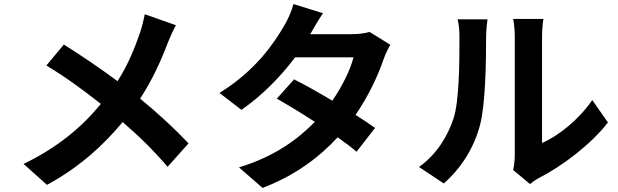

<svg xmlns="http://www.w3.org/2000/svg" viewBox="-20 -858 3040 944"><path d="M692 -788C687 -762 677 -721 668 -696C641 -618 609 -539 558 -459C477 -519 374 -589 294 -639L208 -536C310 -475 405 -403 476 -347C378 -228 259 -131 96 -52L211 51C380 -41 495 -152 583 -258C663 -189 734 -120 804 -38L907 -153C840 -224 757 -301 669 -373C729 -465 774 -565 804 -645C813 -668 832 -712 845 -734Z M1797 -701C1775 -694 1741 -690 1710 -690H1505L1506 -691C1518 -712 1544 -758 1568 -793L1423 -838C1414 -803 1393 -757 1378 -733C1328 -646 1235 -509 1059 -401L1167 -318C1268 -387 1361 -483 1431 -576H1718C1703 -516 1663 -434 1614 -363C1547 -403 1479 -441 1426 -468L1341 -373C1392 -344 1460 -303 1528 -259C1445 -174 1332 -89 1155 -35L1271 66C1433 4 1551 -86 1640 -183C1677 -157 1709 -133 1733 -112L1824 -229C1799 -247 1765 -270 1728 -293C1794 -389 1840 -490 1866 -567C1875 -592 1888 -619 1899 -638Z M2162 44C2248 -32 2310 -130 2340 -243C2367 -344 2370 -555 2370 -673C2370 -714 2376 -759 2377 -763H2230C2236 -739 2239 -712 2239 -672C2239 -551 2238 -362 2210 -276C2182 -191 2128 -99 2040 -37ZM2586 47C2599 37 2609 28 2630 17C2742 -40 2886 -148 2969 -256L2892 -366C2825 -269 2726 -190 2645 -155V-678C2645 -723 2651 -762 2652 -765H2503C2504 -762 2511 -724 2511 -679V-96C2511 -69 2507 -41 2503 -22Z"/></svg>

Font: Source Han Sans Old Style Bold
Style: Regular
Weight: 700
Designer: Ryoko NISHIZUKA (kana & ideographs); Paul D. Hunt (Latin, Greek & Cyrillic); Wenlong ZHANG (bopomofo); Sandoll Communica
Foundry: Adobe Systems Incorporated
Version: Version 1.004;PS 1.004;hotconv 1.0.81;makeotf.lib2.5.63406